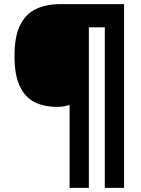

<svg xmlns="http://www.w3.org/2000/svg" viewBox="-20 -873 683 927"><path d="M579 34H486V-741H409V34H316V-366Q301 -362 288.5 -359.5Q276 -357 255 -357Q193 -357 147 -380Q101 -403 75.5 -457Q50 -511 50 -602Q50 -698 77.5 -752.5Q105 -807 155 -830Q205 -853 270 -853H579Z"/></svg>

Font: Noto Sans Kannada UI Black
Style: Regular
Weight: 900
Designer: Jelle Bosma - Monotype Design Team
Foundry: Monotype Imaging Inc.
Version: Version 2.005; ttfautohint (v1.8.4.7-5d5b)